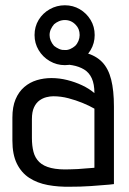

<svg xmlns="http://www.w3.org/2000/svg" viewBox="-20 -698 489 728"><path d="M226 -678Q195 -678 168.5 -663Q142 -648 126.5 -622.5Q111 -597 111 -565Q111 -534 126.5 -508Q142 -482 168.5 -466.5Q195 -451 226 -451Q257 -451 282.5 -466.5Q308 -482 323.5 -508Q339 -534 339 -565Q339 -597 323.5 -622.5Q308 -648 282.5 -663Q257 -678 226 -678ZM226 -622Q250 -622 267 -604Q282 -589 282 -565Q282 -554 277.5 -543Q273 -532 265 -524Q257 -517 247 -512.5Q237 -508 226 -508Q214 -508 204 -512.5Q194 -517 185 -524Q177 -533 172.5 -543.5Q168 -554 168 -565Q168 -577 173 -587.5Q178 -598 185 -606Q193 -613 203.5 -617.5Q214 -622 226 -622ZM338 -345Q318 -362 291.5 -374.5Q265 -387 235 -394.5Q205 -402 175 -402Q146 -402 119.5 -394Q93 -386 72 -368Q51 -350 39 -321.5Q27 -293 27 -252V-165Q27 -112 44 -77.5Q61 -43 91 -23.5Q121 -4 161 3.5Q201 11 247 10Q264 10 284 9.5Q304 9 324.5 7.5Q345 6 363 4.5Q381 3 394.5 2Q408 1 412 0V-294Q412 -355 401.5 -396.5Q391 -438 367.5 -462.5Q344 -487 304 -498Q264 -509 204 -509L200 -455Q230 -455 255 -450.5Q280 -446 299 -434.5Q318 -423 328 -401Q338 -379 338 -345ZM338 -286V-62Q338 -62 333.5 -61.5Q329 -61 320.5 -60.5Q312 -60 300.5 -59Q289 -58 275.5 -57Q262 -56 247 -56Q203 -54 174 -61Q145 -68 129 -83.5Q113 -99 107 -122Q101 -145 101 -175V-246Q101 -274 109 -291Q117 -308 129.5 -317Q142 -326 156 -329.5Q170 -333 182 -333Q211 -333 239.5 -325.5Q268 -318 293.5 -307.5Q319 -297 338 -286Z"/></svg>

Font: Advent Pro Medium
Style: Regular
Weight: 500
Designer: VivaRado, Andreas Kalpakidis
Foundry: VivaRado, Andreas Kalpakidis
Version: Version 3.000